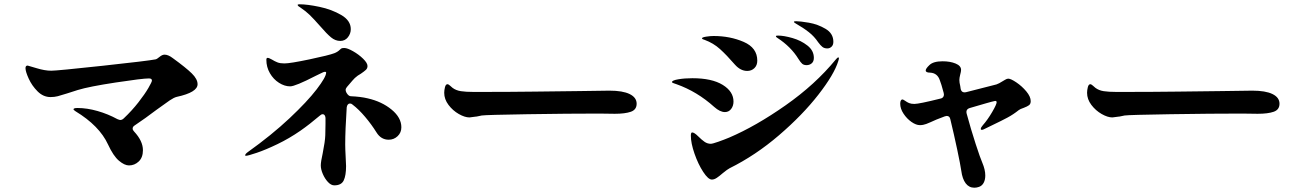

<svg xmlns="http://www.w3.org/2000/svg" viewBox="-20 -846 6040 896"><path d="M902 -453Q902 -415 805 -394Q792 -391 772 -377.5Q752 -364 711 -334Q657 -293 609 -261Q599 -255 599 -246Q599 -239 606 -232Q647 -188 647 -145Q647 -111 627.5 -92.5Q608 -74 582 -74Q561 -74 535 -96Q509 -118 484 -172Q444 -259 332 -327Q323 -333 323 -336Q323 -342 342 -342Q386 -342 435 -328Q484 -314 528 -290Q538 -286 541 -286Q550 -286 558 -294Q596 -330 626 -368.5Q656 -407 672.5 -435.5Q689 -464 689 -470Q689 -480 675 -480Q645 -480 520 -461Q395 -442 343 -426L293 -410Q265 -401 249.5 -397Q234 -393 216 -393Q182 -393 155.5 -419.5Q129 -446 114 -479Q99 -512 99 -528Q99 -540 109 -540Q111 -540 150 -528Q189 -516 219 -516Q246 -516 458.5 -539Q671 -562 706 -569Q712 -570 724.5 -580.5Q737 -591 748 -591Q765 -591 786 -575Q848 -530 875 -503.5Q902 -477 902 -453Z M1369 -823Q1369 -826 1378 -826Q1414 -826 1471 -814Q1528 -802 1572.5 -776Q1617 -750 1617 -710Q1617 -689 1603.5 -672Q1590 -655 1568 -655Q1545 -655 1525 -671.5Q1505 -688 1474 -724Q1444 -758 1425.5 -776Q1407 -794 1383 -810Q1369 -818 1369 -823ZM1853 -252Q1853 -227 1835.5 -210.5Q1818 -194 1794 -194Q1758 -194 1737 -228Q1714 -265 1684 -300.5Q1654 -336 1625 -358Q1620 -363 1613 -363Q1607 -363 1603 -358Q1599 -353 1598 -345Q1591 -238 1591 -172Q1591 -151 1593 -115Q1595 -85 1595 -71Q1595 -27 1584 -4Q1573 19 1540 19Q1525 19 1510.5 3.5Q1496 -12 1486.5 -34Q1477 -56 1477 -74Q1477 -91 1486 -131Q1497 -186 1498 -215Q1499 -235 1499 -268V-296Q1497 -313 1486 -313Q1479 -313 1472 -306Q1425 -266 1382 -236Q1330 -200 1275 -173.5Q1220 -147 1178.5 -133Q1137 -119 1128 -119Q1124 -119 1124 -121Q1124 -127 1136 -136Q1248 -216 1331 -294Q1414 -372 1458 -429.5Q1502 -487 1502 -507Q1502 -511 1497 -511Q1492 -511 1484 -507L1453 -492Q1358 -443 1334 -443Q1308 -443 1282 -459.5Q1256 -476 1239.5 -504.5Q1223 -533 1223 -567Q1223 -576 1229 -576Q1235 -576 1249 -568Q1262 -560 1274.5 -555Q1287 -550 1307 -550Q1334 -550 1424.5 -569Q1515 -588 1541 -598Q1556 -604 1566 -614Q1571 -619 1574.5 -620.5Q1578 -622 1587 -622Q1601 -622 1627.5 -607Q1654 -592 1674.5 -572Q1695 -552 1695 -538Q1695 -527 1687.5 -520Q1680 -513 1664 -502Q1649 -494 1636 -482Q1632 -479 1599 -440Q1593 -433 1593 -426Q1593 -421 1597 -413Q1606 -398 1616 -397Q1663 -395 1696 -387Q1762 -372 1807.5 -334.5Q1853 -297 1853 -252Z M2092 -436Q2108 -424 2131 -420.5Q2154 -417 2189 -417H2231Q2355 -417 2476.5 -418.5Q2598 -420 2685 -421L2824 -423Q2886 -423 2918.5 -407Q2951 -391 2951 -362Q2951 -334 2924 -324.5Q2897 -315 2849 -315L2776 -316Q2633 -316 2441 -313Q2249 -310 2228 -307Q2200 -301 2202 -302Q2176 -298 2171 -298Q2149 -298 2121 -314Q2093 -330 2073 -356.5Q2053 -383 2053 -413Q2053 -425 2056.5 -439Q2060 -453 2068 -453Q2073 -453 2080.5 -446Q2088 -439 2092 -436Z M3694 -736Q3685 -741 3685 -744Q3685 -747 3695 -747Q3714 -747 3755 -740Q3796 -733 3832.5 -711.5Q3869 -690 3869 -651Q3869 -636 3860.5 -628Q3852 -620 3841 -620Q3827 -620 3818 -627Q3809 -634 3798 -649Q3780 -676 3754.5 -696Q3729 -716 3694 -736ZM3706 -571Q3671 -628 3608 -669Q3601 -673 3601 -677Q3601 -680 3610 -680Q3638 -680 3678 -668.5Q3718 -657 3748 -633.5Q3778 -610 3778 -576Q3778 -559 3768 -550.5Q3758 -542 3744 -542Q3731 -542 3723.5 -548.5Q3716 -555 3706 -571ZM3268 -660Q3266 -661 3261 -662.5Q3256 -664 3256 -667Q3256 -672 3275.5 -675Q3295 -678 3310 -678Q3387 -678 3450.5 -650.5Q3514 -623 3514 -563Q3514 -541 3500.5 -528Q3487 -515 3467 -515Q3436 -515 3410 -544Q3371 -589 3340 -617Q3309 -645 3268 -660ZM3210 -228Q3220 -228 3238 -210Q3254 -194 3267.5 -184.5Q3281 -175 3297 -175Q3305 -175 3332 -184.5Q3359 -194 3383 -204Q3507 -257 3646 -354.5Q3785 -452 3880 -568Q3888 -578 3892 -578Q3895 -578 3895 -575Q3895 -570 3892 -561Q3873 -499 3799 -404Q3725 -309 3615.5 -215Q3506 -121 3385 -61Q3375 -56 3353 -38Q3337 -24 3325 -16Q3313 -8 3302 -8Q3285 -8 3261.5 -44Q3238 -80 3221 -129Q3204 -178 3204 -213Q3204 -228 3210 -228ZM3137 -453Q3132 -455 3124 -457.5Q3116 -460 3116 -463Q3116 -471 3145.5 -476Q3175 -481 3211 -481Q3302 -481 3352.5 -450Q3403 -419 3403 -372Q3403 -352 3392 -337.5Q3381 -323 3363 -323Q3340 -323 3313 -347Q3233 -419 3137 -453Z M4790 -374Q4790 -361 4782 -355Q4774 -349 4758 -343Q4740 -337 4734 -332Q4709 -312 4682 -297.5Q4655 -283 4611 -262L4574 -244Q4567 -240 4562 -240Q4557 -240 4557 -244Q4557 -251 4566 -261Q4589 -287 4610 -323Q4631 -359 4631 -369Q4631 -375 4624 -375Q4613 -373 4581.5 -364Q4550 -355 4506 -342Q4486 -336 4491 -316Q4511 -242 4533 -174.5Q4555 -107 4564 -87Q4578 -54 4578 -27Q4578 -7 4570.5 7Q4563 21 4549 26Q4538 30 4527 30Q4502 30 4486.5 9.5Q4471 -11 4466 -49Q4462 -77 4447 -148Q4432 -219 4415 -289Q4412 -305 4398 -305Q4395 -305 4389 -303L4350 -288Q4317 -273 4302.5 -267.5Q4288 -262 4273 -262Q4255 -262 4233.5 -277Q4212 -292 4196.5 -315.5Q4181 -339 4181 -362Q4181 -372 4184 -377Q4187 -382 4191 -382Q4195 -382 4204 -375.5Q4213 -369 4222.5 -365Q4232 -361 4247 -361Q4269 -361 4369 -386Q4376 -387 4380.5 -392Q4385 -397 4385 -404Q4385 -409 4384 -412Q4372 -457 4366 -471Q4355 -505 4321 -507Q4300 -507 4300 -517Q4300 -526 4317 -542Q4335 -560 4379 -560Q4414 -560 4439.5 -549.5Q4465 -539 4465 -520Q4465 -512 4461 -498Q4457 -482 4457 -473Q4457 -465 4458 -460Q4462 -442 4463 -432Q4467 -411 4489 -416L4630 -452Q4642 -456 4659 -467Q4661 -468 4670 -473.5Q4679 -479 4685 -479Q4697 -479 4723 -461.5Q4749 -444 4769.5 -419.5Q4790 -395 4790 -374Z M5092 -436Q5108 -424 5131 -420.5Q5154 -417 5189 -417H5231Q5355 -417 5476.5 -418.5Q5598 -420 5685 -421L5824 -423Q5886 -423 5918.5 -407Q5951 -391 5951 -362Q5951 -334 5924 -324.5Q5897 -315 5849 -315L5776 -316Q5633 -316 5441 -313Q5249 -310 5228 -307Q5200 -301 5202 -302Q5176 -298 5171 -298Q5149 -298 5121 -314Q5093 -330 5073 -356.5Q5053 -383 5053 -413Q5053 -425 5056.5 -439Q5060 -453 5068 -453Q5073 -453 5080.5 -446Q5088 -439 5092 -436Z"/></svg>

Font: Shippori Antique B1
Style: Regular
Weight: 400
Designer: FONTDASU
Foundry: FONTDASU / Google Inc. / but / Adobe
Version: Version 2.001